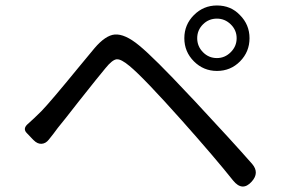

<svg xmlns="http://www.w3.org/2000/svg" viewBox="-20 -734 1038 701"><path d="M831 -75Q765 -158 644 -294Q504 -451 453 -493Q422 -519 406 -517.5Q390 -516 365 -485Q339 -454 267 -363Q211 -291 191 -267Q186 -260 175 -245.5Q164 -231 158 -224Q147 -210 132 -209Q117 -208 103 -222L98 -227L78 -248Q63 -263 79 -279Q105 -302 131 -328Q164 -362 267 -488Q307 -537 325 -558Q365 -605 399 -608Q436 -611 488 -568Q542 -524 671 -386Q685 -372 691 -365Q830 -216 901 -135Q928 -103 899 -71Q865 -33 831 -75ZM772 -475Q723 -475 688 -510Q653 -545 653 -594.5Q653 -644 688 -679Q723 -714 772 -714Q823 -714 856 -679Q891 -644 891 -594.5Q891 -545 856.5 -510Q822 -475 772 -475ZM772 -522Q801 -522 822.5 -543.5Q844 -565 844 -594.5Q844 -624 822.5 -645Q801 -666 772 -666Q742 -666 721 -645Q700 -624 700 -594.5Q700 -565 721 -543.5Q742 -522 772 -522Z"/></svg>

Font: GenSenRounded TW R
Style: Regular
Weight: 400
Version: Version 1.501;PS 1;hotconv 16.6.51;makeotf.lib2.5.65220